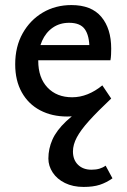

<svg xmlns="http://www.w3.org/2000/svg" viewBox="-20 -449 500 758"><path d="M245 11Q185 11 138.5 -13.5Q92 -38 66 -84.5Q40 -131 40 -195Q40 -265 69.5 -317.5Q99 -370 149 -399.5Q199 -429 262 -429Q341 -429 380 -382.5Q419 -336 419 -257Q419 -247 418.5 -234.5Q418 -222 416 -211H333V-258Q333 -308 315 -333.5Q297 -359 253 -359Q216 -359 188.5 -340Q161 -321 146 -287.5Q131 -254 131 -209Q131 -142 167.5 -103.5Q204 -65 265 -65Q296 -65 326 -77Q356 -89 384 -112L419 -60Q391 -33 361 -17Q331 -1 301.5 5Q272 11 245 11ZM310 289Q268 289 236.5 273.5Q205 258 188 232Q171 206 171 177Q171 138 187 102Q203 66 241 30Q279 -6 343 -44L419 -60Q365 -9 332 27.5Q299 64 283.5 93Q268 122 268 149Q268 182 288 201.5Q308 221 341 221Q359 221 372.5 217Q386 213 397 205L424 255Q400 272 374 280.5Q348 289 310 289ZM91 -211 102 -271H405V-211Z"/></svg>

Font: Ysabeau Infant SemiBold
Style: Regular
Weight: 600
Designer: Christian Thalmann (Catharsis Fonts)
Version: Version 2.002; featfreeze: ss01,ss02,lnum